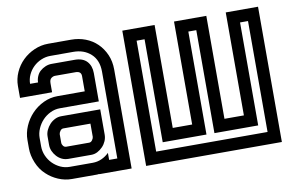

<svg xmlns="http://www.w3.org/2000/svg" viewBox="-65 -693 1239 808"><g transform="rotate(-10 554.5 -289.0)"><path d="M350 -160Q350 -146 344.5 -133Q339 -120 329 -109.5Q319 -99 306.5 -92.5Q294 -86 280 -86H182Q167 -86 154.5 -92Q142 -98 132.5 -108.5Q123 -119 117.5 -131.5Q112 -144 112 -158V-194Q112 -208 118 -221Q124 -234 133.5 -244.5Q143 -255 156 -261.5Q169 -268 183 -268H350ZM164 -158Q164 -151 169 -144.5Q174 -138 182 -138H280Q288 -138 293.5 -146Q299 -154 299 -160V-216H183Q175 -216 169.5 -208Q164 -200 164 -194ZM26 -194Q26 -224 38.5 -253Q51 -282 72.5 -304.5Q94 -327 122.5 -340.5Q151 -354 183 -354H299V-419Q299 -440 275 -440H187Q179 -440 171 -434Q163 -428 163 -412V-374H26V-425Q26 -455 38.5 -483Q51 -511 72.5 -532Q94 -553 122.5 -565.5Q151 -578 182 -578H280Q313 -578 341.5 -567Q370 -556 391 -535.5Q412 -515 424.5 -486.5Q437 -458 437 -423V0H299V-1Q294 0 289.5 0Q285 0 280 0H182Q152 0 124 -12Q96 -24 75 -44Q52 -65 39 -96.5Q26 -128 26 -158ZM350 -52H385V-423Q385 -472 355.5 -499Q326 -526 280 -526H182Q162 -526 143 -518Q124 -510 109.5 -496Q95 -482 86.5 -463.5Q78 -445 78 -425H112Q112 -438 117.5 -451Q123 -464 132 -472Q142 -481 155 -486.5Q168 -492 182 -492H280Q315 -492 332.5 -473Q350 -454 350 -423V-302H183Q162 -302 142.5 -292.5Q123 -283 109 -268Q95 -253 86.5 -233.5Q78 -214 78 -194V-158Q78 -137 86.5 -117.5Q95 -98 109.5 -83.5Q124 -69 142.5 -60.5Q161 -52 182 -52H280Q300 -52 318 -60Q336 -68 350 -82Z M720 -138V-578H858V-138H941V-578H1079V0H499V-578H637V-138ZM806 -526H772V-86H585V-526H551V-52H1027V-526H993V-86H806Z"/></g></svg>

Font: Aurach Bi
Style: Regular
Weight: 400
Designer: Peter Wiegel
Foundry: Peter Wiegel
Version: Version 1.002